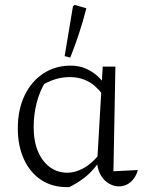

<svg xmlns="http://www.w3.org/2000/svg" viewBox="-20 -759 598 787"><path d="M264 8Q261 8 258.5 8Q256 8 254 8Q193 8 148 -22Q103 -52 78 -106.5Q53 -161 53 -233Q53 -310 81 -368Q109 -426 158 -458Q207 -490 270 -490Q304 -490 331.5 -478Q359 -466 380 -447Q401 -428 414 -405L400 -373Q387 -390 368.5 -406.5Q350 -423 324 -433Q298 -443 266 -443Q235 -443 206 -434Q177 -425 140 -403L166 -423Q143 -386 130.5 -338Q118 -290 118 -238Q118 -179 136 -137.5Q154 -96 185 -73.5Q216 -51 257 -51Q287 -51 320.5 -68.5Q354 -86 386 -125V-95Q358 -55 326.5 -31Q295 -7 264 8ZM467 5Q448 5 428.5 -5.5Q409 -16 395.5 -37Q382 -58 378 -88L401 -486H453L445 -57L545 -62Q539 -40 526.5 -24.5Q514 -9 499 -2Q484 5 467 5ZM268 -523 245 -529 279 -733 286 -739 334 -725Q321 -674 304.5 -623.5Q288 -573 268 -523Z"/></svg>

Font: Piazzolla 24pt Light
Style: Regular
Weight: 300
Designer: Juan Pablo del Peral
Foundry: Huerta Tipografica
Version: Version 2.005